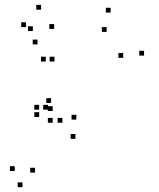

<svg xmlns="http://www.w3.org/2000/svg" viewBox="-20 -556 660 799"><path d="M579.5 -324.7V-344.7H559.5V-324.7ZM440.5 -503.7V-523.7H420.5V-503.7ZM206.7 -300V-320H186.7V-300ZM170.5 -300V-320H150.5V-300ZM142.8 -99.7V-119.7H122.8V-99.7ZM179.7 -99.7V-119.7H159.7V-99.7ZM423.8 -423.2V-443.2H403.8V-423.2ZM492.7 -315.3V-335.3H472.7V-315.3ZM297.7 -58.2V-78.2H277.7V-58.2ZM199.2 -94V-114H179.2V-94ZM199.2 -45.3V-65.3H179.2V-45.3ZM239.8 -45.3V-65.3H219.8V-45.3ZM192.7 -127.5V-147.5H172.7V-127.5ZM143 -69.2V-89.2H123V-69.2ZM294 21.7V1.7H274V21.7ZM125.8 162.2V142.2H105.8V162.2ZM205.3 -435.8V-455.8H185.3V-435.8ZM151 -515.7V-535.7H131V-515.7ZM88.3 -443.2V-463.2H68.3V-443.2ZM136.2 -371.2V-391.2H116.2V-371.2ZM116.7 -426.8V-446.8H96.7V-426.8ZM41.3 155.8V135.8H21.3V155.8ZM73.7 223V203H53.7V223Z"/></svg>

Font: Monaspace Radon Dots Var
Style: Regular
Weight: 400
Designer: Riley Cran and the Lettermatic Team
Version: Version 1.100 (Monaspace Radon Dots)